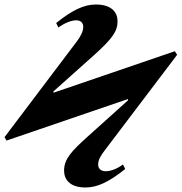

<svg xmlns="http://www.w3.org/2000/svg" viewBox="-27 -813 805 851"><path d="M758 -570 748 -586 210 -402V-408L388 -567C474 -644 494 -676 494 -719C494 -758 468 -793 398 -793C344 -793 292 -767 222 -711L232 -691C256 -709 287 -723 311 -723C329 -723 342 -713 342 -694C342 -672 327 -647 314 -630L-7 -205L2 -190L540 -374V-368L362 -208C292 -145 257 -109 257 -57C257 -18 282 18 352 18C406 18 458 -8 528 -64L518 -84C494 -66 465 -54 441 -54C423 -54 408 -64 408 -83C408 -105 419 -122 436 -145Z"/></svg>

Font: XITS
Style: Bold Italic
Weight: 700
Italic angle: -16.33°
Designer: MicroPress Inc., with final additions and corrections provided by Coen Hoffman, Elsevier (retired)
Version: Version 1.302